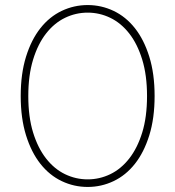

<svg xmlns="http://www.w3.org/2000/svg" viewBox="-20 -730 694 760"><path d="M327 -20Q374 -20 416.5 -40.5Q459 -61 491.5 -102.5Q524 -144 543 -205.5Q562 -267 562 -350Q562 -432 543 -494Q524 -556 491.5 -597.5Q459 -639 416.5 -659.5Q374 -680 327 -680Q280 -680 237.5 -659.5Q195 -639 162.5 -597.5Q130 -556 111 -494Q92 -432 92 -350Q92 -267 111 -205.5Q130 -144 162.5 -102.5Q195 -61 237.5 -40.5Q280 -20 327 -20ZM327 -710Q381 -710 429.5 -687Q478 -664 514 -618.5Q550 -573 571 -505.5Q592 -438 592 -350Q592 -262 571 -194.5Q550 -127 514 -81.5Q478 -36 429.5 -13Q381 10 327 10Q273 10 224.5 -13Q176 -36 140 -81.5Q104 -127 83 -194.5Q62 -262 62 -350Q62 -438 83 -505.5Q104 -573 140 -618.5Q176 -664 224.5 -687Q273 -710 327 -710Z"/></svg>

Font: Nixie One
Style: Regular
Weight: 400
Designer: Jovanny Lemonad
Foundry: Jovanny Lemonad
Version: Version 1.000 2011 initial release